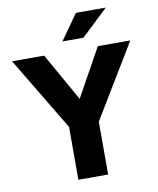

<svg xmlns="http://www.w3.org/2000/svg" viewBox="-99 -1006 891 1083"><g transform="rotate(-10 347.0 -465.0)"><path d="M686 -723 431.5 -302.5V0H261V-302.5L8.5 -723H192.5L347.5 -448L500 -723ZM411 -929.5H582L428.5 -784H308Z"/></g></svg>

Font: Public Sans ExtraBold
Style: Regular
Weight: 800
Designer: The Public Sans Project Authors: Dan O. Williams and USWDS (Libre Franklin designed by Pablo Impallari and Rodrigo Fuenz
Version: Version 1.007